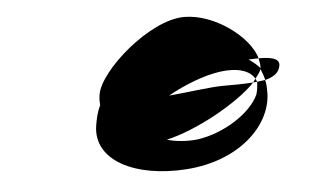

<svg xmlns="http://www.w3.org/2000/svg" viewBox="-39 -758 871 536"><g transform="rotate(-5 397.0 -490.5)"><path d="M223 -423C207 -325 320 -269 464 -279C608 -289 703 -376 707 -469C707 -483 707 -496 704 -508C698 -507 690 -506 681 -505C681 -495 680 -483 676 -470C654 -420 576 -369 500 -359C469 -356 439 -359 416 -366C498 -384 619 -450 670 -504C642 -502 612 -502 586 -502C548 -502 484 -492 433 -488C479 -514 536 -536 580 -542C630 -549 665 -537 677 -514C685 -524 692 -533 694 -541C688 -551 675 -560 663 -569C671 -569 683 -570 691 -570C674 -631 579 -703 494 -703C396 -703 250 -573 240 -508C238 -498 238 -488 239 -478C230 -460 226 -441 223 -423ZM670 -504C675 -504 676 -505 681 -505C680 -508 679 -511 677 -514C675 -511 672 -507 670 -504ZM691 -570C692 -561 695 -553 694 -545L693 -541C697 -531 702 -519 704 -508C727 -514 744 -524 747 -545C750 -565 725 -570 691 -570Z"/></g></svg>

Font: Ampere
Style: SCSuExtIta
Weight: 400
Version: Version 1